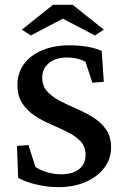

<svg xmlns="http://www.w3.org/2000/svg" viewBox="-20 -772 516 801"><path d="M221.7 8.8Q179.7 8.8 132.8 -2Q85.9 -12.7 55.7 -30.3L50.8 -163.1L98.6 -167L127.9 -75.2Q151.4 -60.5 179.2 -52.7Q207 -44.9 235.4 -44.9Q283.2 -44.9 310.1 -66.4Q336.9 -87.9 336.9 -126Q336.9 -160.2 316.4 -182.1Q295.9 -204.1 263.7 -220.2Q231.4 -236.3 194.8 -252Q158.2 -267.6 126 -288.6Q93.8 -309.6 73.2 -340.3Q52.7 -371.1 52.7 -418Q52.7 -467.8 80.1 -504.9Q107.4 -542 156.7 -562.5Q206.1 -583 270.5 -583Q294.9 -583 319.3 -580.6Q343.8 -578.1 365.7 -572.8Q387.7 -567.4 404.3 -559.6L413.1 -430.7L365.2 -426.8L336.9 -513.7Q305.7 -532.2 259.8 -532.2Q212.9 -532.2 184.6 -509.3Q156.2 -486.3 156.2 -448.2Q156.2 -413.1 176.8 -390.6Q197.3 -368.2 230 -351.1Q262.7 -334 299.3 -318.4Q335.9 -302.7 368.7 -282.2Q401.4 -261.7 422.4 -231.9Q443.4 -202.1 443.4 -157.2Q443.4 -109.4 415 -71.8Q386.7 -34.2 336.9 -12.7Q287.1 8.8 221.7 8.8ZM413.1 -648.4 376 -624 211.9 -710H272.5L108.4 -624L71.3 -648.4L201.2 -752H283.2Z"/></svg>

Font: Crimson Pro Medium
Style: Regular
Weight: 500
Designer: Jacques Le Bailly
Foundry: Baron von Fonthausen
Version: Version 1.003